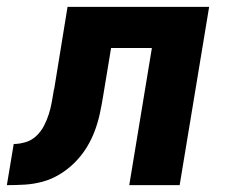

<svg xmlns="http://www.w3.org/2000/svg" viewBox="-57 -540 677 560"><path d="M-37 0 -17 -120Q0 -120 18 -125.5Q36 -131 49.5 -144Q63 -157 71.5 -173.5Q80 -190 85.5 -207.5Q91 -225 94 -242Q97 -259 100 -277V-278Q100 -278 100 -278.5Q100 -279 101 -280L140 -520H553L467 0H320L386 -400H267L244 -261Q240 -236 234.5 -210Q229 -184 219.5 -158.5Q210 -133 195.5 -109.5Q181 -86 161 -66Q141 -46 117 -31.5Q93 -17 67 -10Q41 -3 15 -1.5Q-11 0 -37 0Z"/></svg>

Font: Iosevka SS04 Heavy Extended
Style: Italic
Weight: 900
Width: 7
Italic angle: -9°
Monospace: yes
Designer: Belleve Invis
Foundry: Belleve Invis
Version: Version 19.0.0; ttfautohint (v1.8.4)